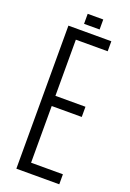

<svg xmlns="http://www.w3.org/2000/svg" viewBox="-168 -951 684 1009"><g transform="rotate(20 174.0 -446.5)"><path d="M64 0V-800H304V-744H126V-430H294V-373H126V-56H304V0ZM138 -837V-893H225V-837Z"/></g></svg>

Font: Big Shoulders Text Light
Style: Regular
Weight: 300
Designer: Patric King
Foundry: XO Type Co
Version: Version 1.000; ttfautohint (v1.8.2)